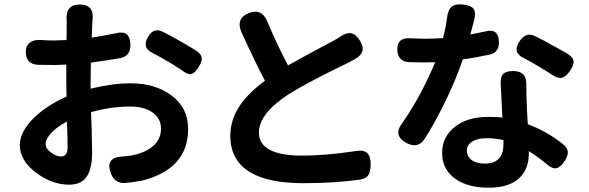

<svg xmlns="http://www.w3.org/2000/svg" viewBox="-20 -820 2735 892"><path d="M301 38Q224 38 151 -15Q72 -73 72 -146Q72 -207 136 -271Q196 -330 289 -371Q288 -393 288 -438V-520Q252 -518 236 -518Q183 -518 156 -519Q101 -522 100 -577Q99 -608 120 -623Q139 -637 172 -634Q195 -632 233 -632Q251 -632 289 -634Q290 -668 290 -714Q290 -719 290 -723Q282 -799 351 -799Q418 -799 410 -727Q410 -725 409.5 -721Q409 -717 409 -715Q408 -693 406 -645Q468 -655 521 -666Q584 -682 586 -612Q587 -560 539 -550Q483 -540 402 -529Q401 -500 401 -442V-408Q503 -433 587 -433Q701 -433 776 -377Q854 -320 854 -221Q854 -35 640 19Q597 27 563 30Q513 34 495 -15Q467 -90 551 -93Q575 -95 587 -97Q650 -108 687 -138Q728 -171 728 -222Q728 -270 688 -298Q649 -325 585 -325Q495 -325 403 -299Q404 -269 406 -213Q408 -134 408 -114Q408 -29 378 7Q353 38 301 38ZM263 -93Q294 -93 294 -135Q294 -179 291 -255Q246 -232 219 -203.5Q192 -175 192 -150Q192 -129 218 -111Q242 -93 263 -93ZM830 -490Q769 -532 685 -576Q639 -599 668 -649Q694 -694 737 -672Q786 -647 822 -626Q861 -604 892 -584Q915 -569 917 -552Q920 -536 905 -512Q888 -483 872 -477Q855 -471 830 -490Z M1389 31Q1231 31 1147 -17Q1050 -72 1050 -189Q1050 -265 1096 -332Q1134 -388 1211 -445Q1173 -515 1102 -670Q1074 -734 1135.5 -759Q1197 -784 1224 -716Q1260 -627 1318 -516Q1374 -548 1479 -604Q1514 -623 1528 -630Q1535 -634 1549 -642Q1556 -647 1560 -649Q1590 -670 1612 -665.5Q1634 -661 1653 -630Q1686 -576 1628 -545Q1610 -535 1589 -524Q1581 -520 1563 -512Q1396 -430 1318 -380Q1183 -292 1183 -204Q1183 -97 1385 -97Q1493 -97 1631 -118Q1669 -125 1686 -109Q1703 -93 1702 -53Q1701 -21 1691 -6Q1679 11 1649 15Q1532 31 1389 31Z M2250 52Q2155 52 2097 12Q2034 -32 2034 -109Q2034 -183 2091 -229Q2149 -277 2249 -277Q2284 -277 2314 -274Q2311 -343 2306 -433Q2305 -464 2318.5 -477Q2332 -490 2364 -490Q2427 -490 2425 -427Q2425 -417 2425.5 -397Q2426 -377 2426 -366Q2428 -303 2432 -243Q2521 -210 2596 -150Q2616 -133 2618 -115Q2619 -97 2604 -73Q2585 -44 2567 -39Q2547 -34 2522 -56Q2485 -87 2437 -118V-109Q2437 -36 2395 5Q2348 52 2250 52ZM2232 -60Q2279 -60 2300 -86Q2319 -108 2319 -150V-169Q2282 -178 2241 -178Q2199 -178 2174 -162.5Q2149 -147 2149 -121Q2149 -93 2171 -76.5Q2193 -60 2232 -60ZM1870 -155Q1804 -189 1848 -247Q1934 -370 2002 -531Q1985 -530 1952 -530Q1906 -530 1883 -531Q1830 -533 1826 -584Q1822 -647 1887 -642Q1933 -640 1951 -640Q1993 -640 2038 -643Q2052 -697 2057 -738Q2061 -774 2078 -788.5Q2095 -803 2130 -799Q2168 -795 2180 -779Q2192 -763 2183 -727Q2177 -706 2165 -660Q2189 -664 2235 -674Q2297 -690 2298 -625Q2299 -578 2258 -567Q2178 -550 2130 -544Q2094 -437 2038 -327Q1997 -244 1953 -175Q1922 -128 1870 -155ZM2546 -472Q2480 -515 2412 -551Q2359 -576 2394 -629Q2423 -672 2464 -653Q2504 -634 2549 -608Q2570 -597 2609 -575Q2616 -571 2619 -569Q2643 -553 2645 -535Q2646 -518 2629 -492Q2610 -464 2592 -459Q2572 -454 2546 -472Z"/></svg>

Font: GenSenRounded TW B
Style: Regular
Weight: 700
Version: Version 1.501;PS 1;hotconv 16.6.51;makeotf.lib2.5.65220